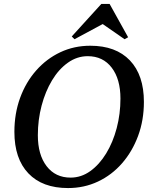

<svg xmlns="http://www.w3.org/2000/svg" viewBox="-20 -938 755 974"><path d="M325 16Q195 16 124 -58.5Q53 -133 53 -269Q53 -362 82 -441.5Q111 -521 163.5 -580.5Q216 -640 286 -673Q356 -706 438 -706Q568 -706 639 -631.5Q710 -557 710 -421Q710 -328 680.5 -248.5Q651 -169 599 -109.5Q547 -50 477 -17Q407 16 325 16ZM338 -37Q392 -37 438 -70Q484 -103 518.5 -159.5Q553 -216 572 -288Q591 -360 591 -438Q591 -537 546.5 -595Q502 -653 425 -653Q371 -653 324.5 -620Q278 -587 244 -530.5Q210 -474 191 -402Q172 -330 172 -252Q172 -153 216.5 -95Q261 -37 338 -37ZM358 -739 344 -753 494 -918H536L630 -749L612 -739L501 -816Z"/></svg>

Font: Platypi
Style: Italic
Weight: 400
Italic angle: -13°
Designer: David Sargent
Foundry: Bolt Cutter Type
Version: Version 1.200; ttfautohint (v1.8.4.7-5d5b)